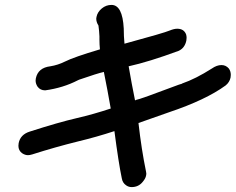

<svg xmlns="http://www.w3.org/2000/svg" viewBox="-20 -722 960 782"><path d="M516 40Q504 40 494 33Q479 23 476 4Q463 -58 446 -188Q373 -164 298 -146Q205 -123 111 -93Q101 -90 94 -90Q82 -90 70 -98Q55 -109 55 -128Q55 -133 56 -139Q63 -174 101 -186Q219 -224 293 -241Q362 -257 431 -280Q418 -355 403 -429Q376 -423 307 -399Q305 -398 302.5 -397.5Q300 -397 297 -395Q237 -364 164 -354Q144 -354 133 -369Q125 -381 125 -394Q125 -399 126 -403Q135 -446 185 -452Q216 -457 244 -471Q282 -490 387 -521Q385 -541 385 -561V-574Q384 -597 381 -618Q372 -632 372 -646Q372 -649 373 -653Q377 -673 394.5 -687.5Q412 -702 434 -702Q479 -702 484 -606Q484 -575 487 -544Q649 -588 672 -598Q689 -605 702 -605Q729 -605 738 -582Q740 -575 740 -568Q740 -563 739 -557Q733 -527 708 -515Q586 -470 504 -452Q516 -382 530 -313L534 -315Q549 -317 708 -377L721 -381L722 -382Q777 -401 843 -443Q863 -457 882 -457Q900 -457 912 -443Q920 -432 920 -417Q920 -412 919 -406Q915 -387 899 -374Q818 -315 669 -265L544 -221Q556 -114 575 -22Q576 -18 576 -14Q576 -11 575 -7Q573 5 561 19Q544 40 516 40Z"/></svg>

Font: Bad Comic
Style: Italic
Weight: 400
Italic angle: -11°
Designer: GGBotNet
Foundry: GGBotNet
Version: 0.95